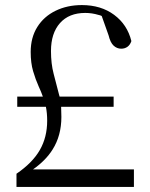

<svg xmlns="http://www.w3.org/2000/svg" viewBox="-20 -737 590 757"><path d="M48 -316V-356H149Q142 -376 133 -395Q120 -424 110.5 -456.5Q101 -489 101 -532Q101 -589 127 -630.5Q153 -672 199 -694.5Q245 -717 303 -717Q378 -717 430 -678.5Q482 -640 498 -575Q493 -560 482.5 -552.5Q472 -545 458 -545Q441 -545 428 -557Q415 -569 408 -598L381 -674Q375 -677 369 -678Q343 -686 316 -686Q252 -686 216.5 -646Q181 -606 181 -536Q181 -486 191.5 -446Q202 -406 212 -367Q214 -361 215 -356H428V-316H221Q222 -297 222 -276Q222 -202 187 -147Q160 -104 110 -69H508V0H45V-52Q108 -95 137 -145.5Q166 -196 166 -261Q166 -291 161 -316Z"/></svg>

Font: Early Summer Mincho
Style: Regular
Weight: 400
Designer: GuiWonder
Version: Version 1.002